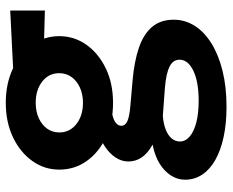

<svg xmlns="http://www.w3.org/2000/svg" viewBox="-88 -472 785 648"><g transform="rotate(-90 304.0 -147.5)"><path d="M268 225Q211.5 225 166.2 215.2Q121 205.5 88.8 187.2Q56.5 169 39.2 143Q22 117 22 85Q22 60 36 37.8Q50 15.5 76.2 -0.8Q102.5 -17 140.5 -24.5Q111.5 -40.5 97.5 -60.8Q83.5 -81 83.5 -106.5Q83.5 -129 97 -149.5Q110.5 -170 134.8 -186Q159 -202 191.8 -211.8Q224.5 -221.5 263 -221.5L291 -164.5Q262 -164.5 242.8 -160.5Q223.5 -156.5 213.8 -148.5Q204 -140.5 204 -130Q204 -116.5 220 -109.5Q236 -102.5 271.5 -99.5L357.5 -92Q420.5 -86.5 466.5 -71Q512.5 -55.5 537.2 -26.8Q562 2 562 47Q562 85 541.2 117.8Q520.5 150.5 481.5 174.5Q442.5 198.5 388.5 211.8Q334.5 225 268 225ZM288 131Q352.5 131 389.8 113Q427 95 427 66.5Q427 44.5 403.8 32.8Q380.5 21 331.5 17L236.5 10Q209.5 12.5 190.2 20.2Q171 28 161 40.2Q151 52.5 151 67.5Q151 86.5 167.8 100.8Q184.5 115 215 123Q245.5 131 288 131ZM281.5 -158Q215.5 -158 164.8 -182Q114 -206 85 -247Q56 -288 56 -339.5Q56 -389.5 85.2 -430.5Q114.5 -471.5 165.5 -495.8Q216.5 -520 281.5 -520Q346 -520 397 -496Q448 -472 477.2 -431.2Q506.5 -390.5 506.5 -339.5Q506.5 -289 477.5 -248Q448.5 -207 397.8 -182.5Q347 -158 281.5 -158ZM281.5 -259.5Q310.5 -259.5 333 -269.8Q355.5 -280 368.5 -298Q381.5 -316 381.5 -339.5Q381.5 -375 353.2 -397Q325 -419 281.5 -419Q252.5 -419 230 -408.8Q207.5 -398.5 194.5 -380.8Q181.5 -363 181.5 -339.5Q181.5 -304 209.8 -281.8Q238 -259.5 281.5 -259.5ZM358.5 -394.5 303.5 -490.5 593 -505V-388Z"/></g></svg>

Font: Geologica Cursive SemiBold
Style: Regular
Weight: 600
Designer: Sindre Bremnes, Frode Helland
Foundry: Monokrom Skriftforlag AS
Version: Version 1.010;gftools[0.9.28]